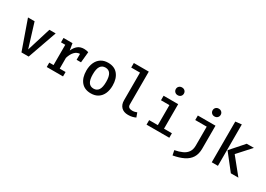

<svg xmlns="http://www.w3.org/2000/svg" viewBox="4 -1842 4299 3099"><g transform="rotate(30 2154.0 -293.0)"><path d="M565.6 -541.5 374.9 0H240.5L49.7 -541.5H172.8L310.3 -95.4L448.2 -541.5Z M711.8 0V-82.1H791.3V-460H711.8V-541.5H879L900 -415.9Q930.3 -484.1 975.1 -519.7Q1020 -555.4 1090.8 -555.4Q1114.9 -555.4 1134.1 -551.5Q1153.3 -547.7 1172.3 -541.5L1152.8 -342.1H1070.8V-452.3Q1013.3 -450.3 971.8 -406.4Q930.3 -362.6 906.2 -283.1V-82.1H1015.4V0Z M1539 -555.9Q1657.9 -555.9 1720.5 -478.5Q1783.1 -401 1783.1 -271.8Q1783.1 -185.6 1754.6 -121.5Q1726.2 -57.4 1671.5 -21.8Q1616.9 13.8 1538.5 13.8Q1420 13.8 1356.9 -62.8Q1293.8 -139.5 1293.8 -270.8Q1293.8 -354.9 1322.3 -419.2Q1350.8 -483.6 1405.6 -519.7Q1460.5 -555.9 1539 -555.9ZM1539 -466.7Q1476.9 -466.7 1445.6 -419.2Q1414.4 -371.8 1414.4 -270.8Q1414.4 -169.7 1445.4 -122.3Q1476.4 -74.9 1538.5 -74.9Q1600.5 -74.9 1631.5 -122.6Q1662.6 -170.3 1662.6 -271.8Q1662.6 -371.8 1631.8 -419.2Q1601 -466.7 1539 -466.7Z M2175.4 -759V-147.7Q2175.4 -110.3 2198.2 -94.6Q2221 -79 2257.4 -79Q2280.5 -79 2301.8 -83.8Q2323.1 -88.7 2343.1 -96.9L2372.3 -16.9Q2348.2 -4.6 2313.1 4.6Q2277.9 13.8 2232.8 13.8Q2151.3 13.8 2105.9 -32.3Q2060.5 -78.5 2060.5 -157.9V-674.4H1896.9V-759Z M2768.7 -806.7Q2802.6 -806.7 2823.3 -786.2Q2844.1 -765.6 2844.1 -734.9Q2844.1 -704.1 2823.3 -683.1Q2802.6 -662.1 2768.7 -662.1Q2735.9 -662.1 2714.9 -683.1Q2693.8 -704.1 2693.8 -734.9Q2693.8 -765.6 2714.9 -786.2Q2735.9 -806.7 2768.7 -806.7ZM2848.7 -541.5V-84.1H2995.9V0H2571.8V-84.1H2733.8V-457.4H2576.9V-541.5Z M3454.4 -806.7Q3487.7 -806.7 3508.7 -786.2Q3529.7 -765.6 3529.7 -734.9Q3529.7 -704.1 3508.7 -683.1Q3487.7 -662.1 3454.4 -662.1Q3421 -662.1 3400.3 -683.1Q3379.5 -704.1 3379.5 -734.9Q3379.5 -765.6 3400.3 -786.2Q3421 -806.7 3454.4 -806.7ZM3544.1 -541.5V-113.8Q3544.1 -12.8 3502.1 53.8Q3460 120.5 3379.5 160.5Q3299 200.5 3183.6 221L3165.1 132.8Q3245.6 117.4 3305.1 90.3Q3364.6 63.1 3396.9 15.9Q3429.2 -31.3 3429.2 -106.2V-457.4H3215.4V-541.5Z M3902.1 -771.8V0H3787.2V-759ZM4260.5 -541.5 4041.5 -299.5 4283.6 0H4143.1L3910.3 -296.4L4126.7 -541.5Z"/></g></svg>

Font: Fira Code Medium
Style: Regular
Weight: 500
Designer: Carrois Corporate, Edenspiekermann AG, Nikita Prokopov
Foundry: Carrois Corporate, Edenspiekermann AG, Nikita Prokopov
Version: Version 6.002